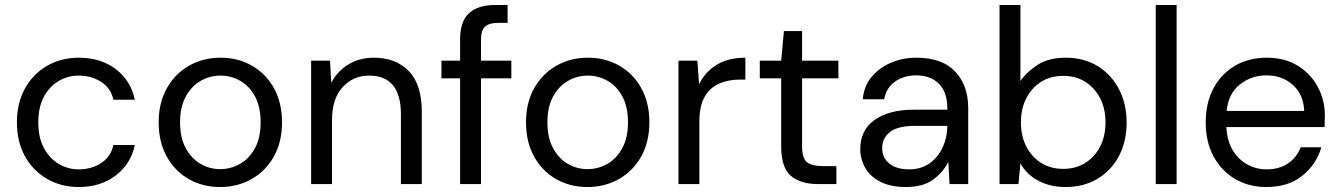

<svg xmlns="http://www.w3.org/2000/svg" viewBox="-20 -740 5389 772"><path d="M297 12Q226 12 169.5 -20.5Q113 -53 80.5 -111.5Q48 -170 48 -248Q48 -326 80.5 -384.5Q113 -443 169.5 -475.5Q226 -508 297 -508Q385 -508 445.5 -462Q506 -416 522 -339H436Q426 -385 387 -410.5Q348 -436 296 -436Q254 -436 217 -415Q180 -394 157 -352Q134 -310 134 -248Q134 -186 157 -144Q180 -102 217 -80.5Q254 -59 296 -59Q348 -59 387 -84.5Q426 -110 436 -157H522Q507 -82 446 -35Q385 12 297 12Z M865 12Q795 12 739 -20Q683 -52 650.5 -110.5Q618 -169 618 -248Q618 -327 651 -385.5Q684 -444 740.5 -476Q797 -508 867 -508Q937 -508 993 -476Q1049 -444 1081.5 -385.5Q1114 -327 1114 -248Q1114 -169 1081 -110.5Q1048 -52 991.5 -20Q935 12 865 12ZM865 -60Q908 -60 945 -81Q982 -102 1005 -144Q1028 -186 1028 -248Q1028 -310 1005.5 -352Q983 -394 946 -415Q909 -436 867 -436Q824 -436 787 -415Q750 -394 727 -352Q704 -310 704 -248Q704 -186 727 -144Q750 -102 786.5 -81Q823 -60 865 -60Z M1231 0V-496H1307L1312 -407Q1336 -454 1381 -481Q1426 -508 1483 -508Q1571 -508 1623.5 -454.5Q1676 -401 1676 -290V0H1592V-281Q1592 -436 1464 -436Q1400 -436 1357.5 -389.5Q1315 -343 1315 -257V0Z M1830 0V-425H1755V-496H1830V-582Q1830 -654 1866 -687Q1902 -720 1971 -720H2021V-648H1984Q1946 -648 1930 -632.5Q1914 -617 1914 -580V-496H2036V-425H1914V0Z M2342 12Q2272 12 2216 -20Q2160 -52 2127.5 -110.5Q2095 -169 2095 -248Q2095 -327 2128 -385.5Q2161 -444 2217.5 -476Q2274 -508 2344 -508Q2414 -508 2470 -476Q2526 -444 2558.5 -385.5Q2591 -327 2591 -248Q2591 -169 2558 -110.5Q2525 -52 2468.5 -20Q2412 12 2342 12ZM2342 -60Q2385 -60 2422 -81Q2459 -102 2482 -144Q2505 -186 2505 -248Q2505 -310 2482.5 -352Q2460 -394 2423 -415Q2386 -436 2344 -436Q2301 -436 2264 -415Q2227 -394 2204 -352Q2181 -310 2181 -248Q2181 -186 2204 -144Q2227 -102 2263.5 -81Q2300 -60 2342 -60Z M2708 0V-496H2784L2791 -401Q2814 -450 2861 -479Q2908 -508 2977 -508V-420H2954Q2910 -420 2873 -404.5Q2836 -389 2814 -352Q2792 -315 2792 -250V0Z M3267 0Q3199 0 3160 -33Q3121 -66 3121 -152V-425H3035V-496H3121L3132 -615H3205V-496H3351V-425H3205V-152Q3205 -105 3224 -88.5Q3243 -72 3291 -72H3343V0Z M3623 12Q3561 12 3520 -9Q3479 -30 3459 -65Q3439 -100 3439 -141Q3439 -217 3497 -258Q3555 -299 3655 -299H3789V-305Q3789 -370 3755 -403.5Q3721 -437 3664 -437Q3615 -437 3579.5 -412.5Q3544 -388 3535 -341H3449Q3454 -395 3485.5 -432Q3517 -469 3564 -488.5Q3611 -508 3664 -508Q3768 -508 3820.5 -452.5Q3873 -397 3873 -305V0H3798L3793 -89Q3772 -47 3731.5 -17.5Q3691 12 3623 12ZM3636 -59Q3684 -59 3718.5 -84Q3753 -109 3771 -149Q3789 -189 3789 -233V-234H3662Q3588 -234 3557.5 -208.5Q3527 -183 3527 -145Q3527 -106 3555.5 -82.5Q3584 -59 3636 -59Z M4264 12Q4203 12 4155.5 -13Q4108 -38 4083 -83L4075 0H3999V-720H4083V-414Q4107 -450 4151.5 -479Q4196 -508 4265 -508Q4339 -508 4394 -474Q4449 -440 4479.5 -381Q4510 -322 4510 -247Q4510 -172 4479.5 -113.5Q4449 -55 4393.5 -21.5Q4338 12 4264 12ZM4255 -61Q4305 -61 4343 -84.5Q4381 -108 4403 -150Q4425 -192 4425 -248Q4425 -304 4403 -346Q4381 -388 4343 -411.5Q4305 -435 4255 -435Q4205 -435 4167 -411.5Q4129 -388 4107 -346Q4085 -304 4085 -248Q4085 -192 4107 -150Q4129 -108 4167 -84.5Q4205 -61 4255 -61Z M4627 0V-720H4711V0Z M5072 12Q5001 12 4946 -20.5Q4891 -53 4859.5 -111Q4828 -169 4828 -248Q4828 -326 4859 -384.5Q4890 -443 4945.5 -475.5Q5001 -508 5074 -508Q5146 -508 5198.5 -475.5Q5251 -443 5279 -390Q5307 -337 5307 -276Q5307 -265 5306.5 -254Q5306 -243 5306 -229H4911Q4914 -172 4937.5 -134.5Q4961 -97 4996.5 -78Q5032 -59 5072 -59Q5124 -59 5159 -83Q5194 -107 5210 -148H5293Q5273 -79 5216.5 -33.5Q5160 12 5072 12ZM5072 -437Q5012 -437 4965.5 -400.5Q4919 -364 4912 -294H5224Q5221 -361 5178 -399Q5135 -437 5072 -437Z"/></svg>

Font: DeepMind Sans
Style: Regular
Weight: 400
Designer: Jonny Pinhorn / Modifications: Colophon Foundry
Foundry: Colophon Foundry
Version: Version 1.002; ttfautohint (v1.8.2)